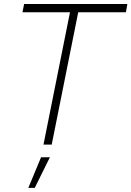

<svg xmlns="http://www.w3.org/2000/svg" viewBox="-20 -720 654 956"><path d="M237.5 0H196.5L328.5 -659H92L100 -700H614L607 -659H369.5ZM153 215.5H121L184.5 63H228.5Z"/></svg>

Font: Argentum Sans ExtraLight
Style: Italic
Weight: 200
Italic angle: -11°
Designer: Julieta Ulanovsky (font), Cristiano Sobral (main changes and remaster)
Foundry: Julieta Ulanovsky (font), Cristiano Sobral (main changes and remaster)
Version: Version 2.007;June 15, 2022;FontCreator 14.0.0.2814 64-bit; 